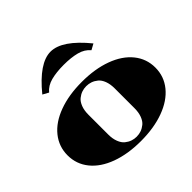

<svg xmlns="http://www.w3.org/2000/svg" viewBox="-194 -1019 1237 1237"><g transform="rotate(-45 425.0 -400.0)"><path d="M227.1 -629.9 187 -651.9Q315.9 -810.1 419.9 -810.1Q523.9 -810.1 652.8 -651.9L612.8 -629.9Q584.5 -664.6 535.6 -677.2Q486.8 -689.9 419.9 -689.9Q353 -689.9 304.2 -677.2Q255.4 -664.6 227.1 -629.9ZM634.8 -23.7Q543.9 9.8 424.8 9.8Q305.7 9.8 214.8 -23.7Q124 -57.1 74.5 -118.4Q24.9 -179.7 24.9 -259.8Q24.9 -339.8 74.5 -401.4Q124 -462.9 214.8 -496.3Q305.7 -529.8 424.8 -529.8Q543.9 -529.8 634.8 -496.3Q725.6 -462.9 775.4 -401.4Q825.2 -339.8 825.2 -259.8Q825.2 -179.7 775.4 -118.4Q725.6 -57.1 634.8 -23.7ZM424.8 -490.2Q403.8 -490.2 384 -483.4Q364.3 -476.6 345.9 -461.7Q327.6 -446.8 316.4 -418Q305.2 -389.2 305.2 -350.1V-169.9Q305.2 -130.9 316.4 -102.1Q327.6 -73.2 345.9 -58.3Q364.3 -43.5 384 -36.6Q403.8 -29.8 424.8 -29.8Q446.8 -29.8 466.6 -36.6Q486.3 -43.5 504.6 -58.3Q522.9 -73.2 533.9 -102.1Q544.9 -130.9 544.9 -169.9V-350.1Q544.9 -389.2 533.9 -418Q522.9 -446.8 504.6 -461.7Q486.3 -476.6 466.6 -483.4Q446.8 -490.2 424.8 -490.2Z"/></g></svg>

Font: Yokawerad
Style: Regular
Weight: 500
Designer: gluk
Foundry: gluk
Version: Version 0.79